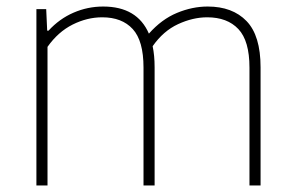

<svg xmlns="http://www.w3.org/2000/svg" viewBox="-20 -568 902 588"><path d="M778 -362V0H744V-361Q744 -443 710 -479Q676 -515 614.5 -515Q570.5 -515 525.2 -494Q480 -473 447.5 -426.5Q453.5 -398 453.5 -362V0H419.5V-361Q419.5 -443 386.5 -479Q353.5 -515 293 -515Q247 -515 202.5 -492.8Q158 -470.5 125.5 -424.5V0H91.5V-540H121.5L124.5 -474H128.5Q162 -510.5 205.2 -529.2Q248.5 -548 296 -548Q400 -548 436 -465Q475 -509 522 -528.5Q569 -548 616 -548Q692 -548 735 -503.5Q778 -459 778 -362Z"/></svg>

Font: Encode Sans Semi Expanded Thin
Style: Regular
Weight: 250
Width: 6
Designer: Multiple Designers
Foundry: Impallari Type
Version: Version 2.000